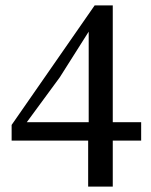

<svg xmlns="http://www.w3.org/2000/svg" viewBox="-20 -675 559 710"><path d="M306 15V-155H23V-213L330 -655H397V-223H502V-155H397V15ZM201 -389 79 -223H308V-558Z"/></svg>

Font: Source Serif 4 SmText
Style: Regular
Weight: 400
Designer: Frank Grießhammer
Foundry: Adobe
Version: Version 4.005;hotconv 1.1.0;makeotfexe 2.6.0